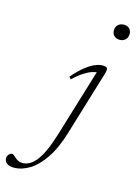

<svg xmlns="http://www.w3.org/2000/svg" viewBox="-348 -786 792 1120"><g transform="rotate(15 48.5 -226.0)"><path d="M208 -665.5Q208 -679 214 -689.8Q220 -700.5 231 -706.5Q242 -712.5 256.5 -712.5Q278 -712.5 290.2 -700Q302.5 -687.5 302.5 -668.5Q302.5 -654.5 296.8 -643.8Q291 -633 280 -626.8Q269 -620.5 254 -620.5Q233 -620.5 220.5 -633.2Q208 -646 208 -665.5ZM104 -15Q75.5 79.5 34.2 140.5Q-7 201.5 -54.2 230.5Q-101.5 259.5 -148.5 259.5Q-177.5 259.5 -192 247.5Q-206.5 235.5 -206.5 219.5Q-206.5 204 -197.2 194Q-188 184 -176.5 184Q-173 184 -167 189.2Q-161 194.5 -151 203Q-141 211.5 -130.5 216Q-120 220.5 -109 220.5Q-89 220.5 -68.8 210.8Q-48.5 201 -28.5 177.2Q-8.5 153.5 11 112Q30.5 70.5 50 7.5L179 -416.5L187.5 -404Q171 -404.5 149 -397.5Q127 -390.5 99.8 -373.2Q72.5 -356 39 -324L27.5 -337.5Q64.5 -380 95.8 -404.8Q127 -429.5 152.8 -440Q178.5 -450.5 198 -450.5Q213 -450.5 220 -446.8Q227 -443 227.8 -434.5Q228.5 -426 224.5 -412Z"/></g></svg>

Font: Newsreader 16pt 16pt Light
Style: Italic
Weight: 300
Italic angle: -17°
Version: Version 1.003